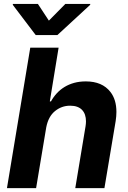

<svg xmlns="http://www.w3.org/2000/svg" viewBox="-20 -974 664 994"><path d="M277.3 -792.6H164.8L46.2 -948.9L46.9 -953.8H176.1L233 -867.2L318.5 -953.8H447.4L446.7 -948.9ZM520.6 0H369.7L422.9 -320.3Q425.1 -334.2 425.1 -345.9Q425.1 -364.3 420.1 -379.3Q415.1 -394.2 405 -404.8Q394.9 -415.5 379.4 -421.2Q364 -426.8 343 -426.8Q299 -426.8 264.6 -398.8Q230.5 -371.1 219.5 -315.3L166.9 0H16L136.7 -727.3H283.4L237.9 -449.2H244Q256.7 -472.3 274.3 -491.3Q291.9 -510.3 314.5 -524Q337 -537.6 364.3 -545.1Q391.7 -552.6 424.4 -552.6Q509.2 -552.6 551.5 -498.2Q582.7 -458.5 582.7 -394.5Q582.7 -383.5 581.7 -371.6Q580.6 -359.7 578.8 -347.3Z"/></svg>

Font: Linik Sans
Style: Bold Italic
Weight: 700
Italic angle: 9°
Designer: Fonts by Rasmus Andersson / Changes by Cristiano Sobral with parts from Marc Monis
Foundry: rsms
Version: Version 3.020; ttfautohint (v1.6)